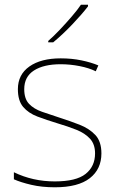

<svg xmlns="http://www.w3.org/2000/svg" viewBox="-20 -786 498 816"><path d="M411 -134Q411 -67 361.5 -28.5Q312 10 213 10Q158 10 113 -0.5Q68 -11 39 -24V-54Q119 -15 213 -15Q304 -15 344 -47Q384 -79 384 -134Q384 -173 362.5 -196.5Q341 -220 304.5 -234.5Q268 -249 224 -262Q178 -276 139.5 -290.5Q101 -305 78.5 -331.5Q56 -358 56 -407Q56 -469 105 -503.5Q154 -538 238 -538Q285 -538 326 -529.5Q367 -521 398 -508L387 -483Q359 -497 318.5 -505Q278 -513 238 -513Q166 -513 124.5 -486.5Q83 -460 83 -407Q83 -366 103.5 -344.5Q124 -323 158.5 -311Q193 -299 233 -286Q277 -272 318 -256Q359 -240 385 -212.5Q411 -185 411 -134ZM354 -759Q328 -725 287 -682Q246 -639 206 -606H185V-612Q208 -632 234.5 -660Q261 -688 285.5 -716.5Q310 -745 324 -766H354Z"/></svg>

Font: Noto Sans Myanmar UI Thin
Style: Regular
Weight: 100
Designer: Monotype Design Team
Foundry: Monotype Imaging Inc.
Version: Version 2.103; ttfautohint (v1.8.4.7-5d5b)